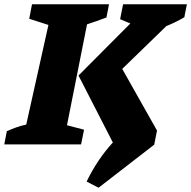

<svg xmlns="http://www.w3.org/2000/svg" viewBox="-55 -677 896 900"><path d="M-35 0 -23 -62Q-1 -72 21.5 -80Q44 -88 68 -93L172 -560L82 -589L95 -657H456L444 -595Q420 -586 397.5 -578Q375 -570 353 -563L259 -90L339 -69L325 0ZM407 203 351 174Q378 119 408.5 74Q439 29 474 -9L313 -323L556 -567L508 -587L522 -657H821L809 -596Q766 -571 725 -555L518 -354L681 -65L668 1Z"/></svg>

Font: Piazzolla SC ExtraBold
Style: Italic
Weight: 800
Italic angle: -11.3°
Designer: Juan Pablo del Peral
Foundry: Huerta Tipografica
Version: Version 1.330